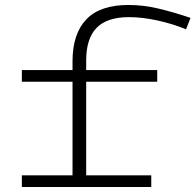

<svg xmlns="http://www.w3.org/2000/svg" viewBox="-20 -753 787 773"><path d="M327 -510V-471H613V-424H327V-47H589V0H68V-47H272V-424H68V-471H272V-506Q272 -617 327.5 -675Q383 -733 497 -733Q557 -733 618 -718.5Q679 -704 747 -681L729 -635Q676 -657 614.5 -670.5Q553 -684 499 -684Q411 -684 369 -641Q327 -598 327 -510Z"/></svg>

Font: BioRhyme Expanded Light
Style: Regular
Weight: 300
Width: 7
Designer: Aoife Mooney
Foundry: Aoife Mooney Type
Version: Version 1.000